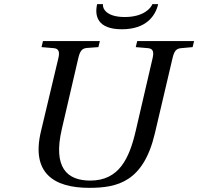

<svg xmlns="http://www.w3.org/2000/svg" viewBox="-20 -890 955 925"><path d="M448 -870C435 -814 449 -749 567 -749C685 -749 729 -814 742 -870H714C707 -851 672 -808 581 -808C490 -808 473 -851 476 -870ZM177 -256C130 -57 238 15 410 15C546 15 671 -14 726 -247L811 -609C819 -643 828 -656 853 -658L908 -663L915 -692H641L634 -663L693 -658C716 -656 723 -642 715 -609L634 -260C603 -127 554 -20 415 -20C304 -20 234 -81 278 -269L357 -609C365 -643 374 -657 399 -659L454 -663L461 -692H187L180 -663L239 -658C262 -656 269 -642 261 -609Z"/></svg>

Font: Heuristica
Style: Italic
Weight: 400
Italic angle: -13°
Version: Version 1.0.1